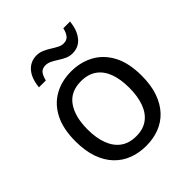

<svg xmlns="http://www.w3.org/2000/svg" viewBox="-204 -866 1008 1008"><g transform="rotate(-45 300.0 -362.5)"><path d="M301 10Q249 10 204 -7Q159 -24 125.5 -59Q92 -94 73.5 -146.5Q55 -199 55 -270Q55 -363 86.5 -424Q118 -485 173 -515.5Q228 -546 298 -546Q368 -546 424 -515.5Q480 -485 512.5 -423.5Q545 -362 545 -267Q545 -197 526.5 -145Q508 -93 475.5 -58.5Q443 -24 398.5 -7Q354 10 301 10ZM300 -63Q352 -63 386 -88Q420 -113 437 -159.5Q454 -206 454 -269Q454 -333 437 -378.5Q420 -424 385.5 -448.5Q351 -473 299 -473Q221 -473 182.5 -418.5Q144 -364 144 -269Q144 -206 161.5 -159.5Q179 -113 213.5 -88Q248 -63 300 -63ZM120 -606Q123 -636 131.5 -659.5Q140 -683 154 -699.5Q168 -716 187 -725Q206 -734 230 -734Q251 -734 270.5 -725.5Q290 -717 308 -705.5Q326 -694 342.5 -685.5Q359 -677 375 -677Q398 -677 410.5 -691.5Q423 -706 430 -735H480Q474 -677 446 -642Q418 -607 371 -607Q350 -607 331 -615.5Q312 -624 294.5 -635.5Q277 -647 260 -655.5Q243 -664 226 -664Q202 -664 190 -649.5Q178 -635 171 -606Z"/></g></svg>

Font: Noto Sans Mono
Style: Regular
Weight: 400
Designer: Monotype Design Team
Foundry: Monotype Imaging Inc.
Version: Version 2.014